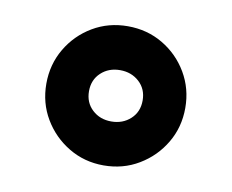

<svg xmlns="http://www.w3.org/2000/svg" viewBox="-48 -456 539 446"><g transform="rotate(10 221.0 -233.0)"><path d="M57.1 -233.4Q57.1 -278.8 79.1 -316.2Q101.1 -353.5 138.2 -375.5Q175.3 -397.5 220.7 -397.5Q266.6 -397.5 303.7 -375.5Q340.8 -353.5 362.8 -316.2Q384.8 -278.8 384.8 -233.4Q384.8 -188 362.8 -150.9Q340.8 -113.8 303.7 -91.6Q266.6 -69.3 220.7 -69.3Q175.3 -69.3 138.2 -91.6Q101.1 -113.8 79.1 -150.9Q57.1 -188 57.1 -233.4ZM157.7 -233.4Q157.7 -206.5 175.8 -189.7Q193.8 -172.9 220.7 -172.9Q247.6 -172.9 265.9 -189.7Q284.2 -206.5 284.2 -233.4Q284.2 -260.3 265.9 -277.1Q247.6 -293.9 220.7 -293.9Q193.8 -293.9 175.8 -277.1Q157.7 -260.3 157.7 -233.4Z"/></g></svg>

Font: Vazirmatn UI FD
Style: Bold
Weight: 700
Designer: Saber Rastikerdar
Foundry: Saber Rastikerdar
Version: Version 33.003